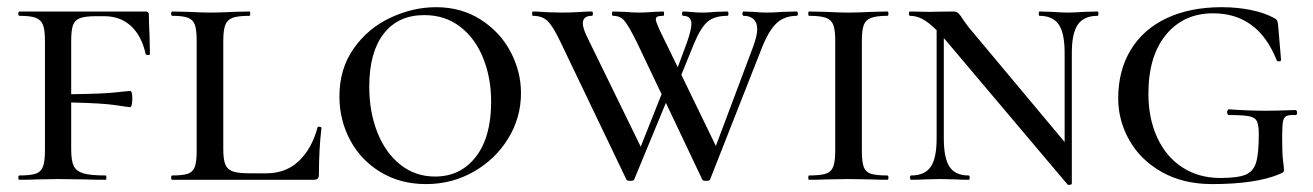

<svg xmlns="http://www.w3.org/2000/svg" viewBox="-20 -500 3651 534"><path d="M396 -398 397 -350Q397 -347 391.5 -347Q386 -347 385 -350Q374 -400 344.5 -427.5Q315 -455 269 -455H248Q217 -455 202.5 -449.5Q188 -444 183 -430Q178 -416 178 -386V-238Q265 -239 301 -243Q337 -247 342 -247Q348 -247 348 -226Q348 -217 346.5 -209.5Q345 -202 342 -202Q337 -202 301.5 -207.5Q266 -213 178 -215V-85Q178 -53 185 -38.5Q192 -24 211.5 -18Q231 -12 274 -12Q276 -12 276 -6Q276 0 274 0Q237 0 217 -1L141 -2L82 -1Q65 0 34 0Q31 0 31 -6Q31 -12 34 -12Q65 -12 79.5 -17Q94 -22 99.5 -36.5Q105 -51 105 -81V-387Q105 -417 99.5 -431Q94 -445 79.5 -450.5Q65 -456 34 -456Q31 -456 31 -462Q31 -468 34 -468H385Q394 -468 394 -460Q394 -440 396 -398Z M601 -85Q601 -57 606.5 -43Q612 -29 627 -23.5Q642 -18 673 -18H721Q775 -18 811 -52Q847 -86 863 -145Q863 -148 868.5 -147.5Q874 -147 874 -144Q867 -85 867 -15Q867 -7 864 -3.5Q861 0 852 0H459Q456 0 456 -6Q456 -12 459 -12Q489 -12 503 -17Q517 -22 522 -36.5Q527 -51 527 -81V-387Q527 -417 522 -431Q517 -445 503 -450.5Q489 -456 459 -456Q456 -456 456 -462Q456 -468 459 -468L504 -467Q542 -465 566 -465Q590 -465 630 -467L674 -468Q676 -468 676 -462Q676 -456 674 -456Q642 -456 627 -450.5Q612 -445 606.5 -430.5Q601 -416 601 -386Z M924 -232Q924 -309 964 -365.5Q1004 -422 1066.5 -451Q1129 -480 1193 -480Q1263 -480 1317 -445.5Q1371 -411 1400 -356Q1429 -301 1429 -241Q1429 -173 1393.5 -115Q1358 -57 1297.5 -22.5Q1237 12 1165 12Q1094 12 1039 -21Q984 -54 954 -110Q924 -166 924 -232ZM1346 -217Q1346 -283 1324 -338Q1302 -393 1260 -425.5Q1218 -458 1160 -458Q1087 -458 1047 -406Q1007 -354 1007 -259Q1007 -189 1029.5 -132Q1052 -75 1093.5 -42Q1135 -9 1190 -9Q1261 -9 1303.5 -64Q1346 -119 1346 -217Z M2196 -456Q2163 -456 2141 -436.5Q2119 -417 2099 -367L1955 -1Q1954 3 1944 3Q1934 3 1933 -1L1832 -214L1744 -1Q1743 3 1733 3Q1723 3 1722 -1L1538 -385Q1518 -427 1503 -441.5Q1488 -456 1462 -456Q1460 -456 1460 -462Q1460 -468 1462 -468Q1475 -468 1503 -466L1543 -465Q1569 -465 1599 -467Q1610 -468 1626 -468Q1629 -468 1629 -462Q1629 -456 1626 -456Q1601 -456 1601 -435Q1601 -421 1614 -395L1762 -92L1820 -238L1750 -385Q1728 -429 1716.5 -442.5Q1705 -456 1685 -456Q1682 -456 1682 -462Q1682 -468 1685 -468L1717 -467Q1743 -465 1759 -465Q1774 -465 1798 -467L1825 -468Q1827 -468 1827 -462Q1827 -456 1825 -456Q1814 -456 1809 -454Q1804 -452 1804 -446Q1804 -441 1810 -427Q1816 -413 1825 -395L1865 -313L1891 -383Q1903 -418 1903 -433Q1903 -456 1880 -456Q1877 -456 1877 -462Q1877 -468 1880 -468Q1889 -468 1904 -466.5Q1919 -465 1933 -465Q1950 -465 1970 -467L2003 -468Q2006 -468 2006 -462Q2006 -456 2003 -456Q1968 -456 1948.5 -440Q1929 -424 1910 -378L1875 -292L1971 -94L2075 -371Q2086 -401 2086 -419Q2086 -437 2076 -446.5Q2066 -456 2048 -456Q2045 -456 2045 -462Q2045 -468 2048 -468L2075 -467Q2097 -465 2113 -465Q2131 -465 2157 -467L2196 -468Q2199 -468 2199 -462Q2199 -456 2196 -456Z M2448 -12Q2451 -12 2451 -6Q2451 0 2448 0Q2419 0 2403 -1L2339 -2L2277 -1Q2260 0 2230 0Q2228 0 2228 -6Q2228 -12 2230 -12Q2262 -12 2277 -17Q2292 -22 2297.5 -36.5Q2303 -51 2303 -81V-387Q2303 -417 2297.5 -431Q2292 -445 2277 -450.5Q2262 -456 2230 -456Q2228 -456 2228 -462Q2228 -468 2230 -468L2277 -467Q2315 -465 2339 -465Q2365 -465 2405 -467L2448 -468Q2451 -468 2451 -462Q2451 -456 2448 -456Q2417 -456 2402 -450Q2387 -444 2382 -429.5Q2377 -415 2377 -385V-81Q2377 -51 2382 -36.5Q2387 -22 2401.5 -17Q2416 -12 2448 -12Z M3033 -456Q2995 -456 2978 -432Q2961 -408 2961 -353V11Q2961 13 2956 14Q2951 15 2949 13L2612 -386L2605 -394V-115Q2605 -60 2621 -36Q2637 -12 2674 -12Q2677 -12 2677 -6Q2677 0 2674 0Q2651 0 2639 -1L2595 -2L2551 -1Q2538 0 2514 0Q2511 0 2511 -6Q2511 -12 2514 -12Q2552 -12 2568.5 -36Q2585 -60 2585 -115V-416Q2564 -437 2546.5 -446.5Q2529 -456 2511 -456Q2508 -456 2508 -462Q2508 -468 2511 -468L2567 -467Q2577 -467 2590 -467.5Q2603 -468 2632 -468Q2640 -468 2645.5 -463Q2651 -458 2659 -445Q2663 -440 2668 -432.5Q2673 -425 2681 -416L2941 -105V-353Q2941 -408 2924.5 -432Q2908 -456 2871 -456Q2869 -456 2869 -462Q2869 -468 2871 -468L2906 -467Q2934 -465 2950 -465Q2967 -465 2995 -467L3033 -468Q3035 -468 3035 -462Q3035 -456 3033 -456Z M3090 -226Q3090 -304 3125 -361.5Q3160 -419 3225 -449.5Q3290 -480 3378 -480Q3421 -480 3460 -472Q3499 -464 3525 -449Q3531 -446 3532.5 -441.5Q3534 -437 3535 -427L3543 -333Q3543 -330 3537.5 -329.5Q3532 -329 3531 -332Q3479 -463 3354 -463Q3272 -463 3223 -403.5Q3174 -344 3174 -239Q3174 -171 3198.5 -117.5Q3223 -64 3268.5 -34.5Q3314 -5 3374 -5Q3422 -5 3444 -14Q3466 -23 3473.5 -48Q3481 -73 3481 -126Q3481 -152 3476 -162.5Q3471 -173 3455 -176.5Q3439 -180 3399 -180Q3393 -180 3393 -188Q3393 -191 3394.5 -193.5Q3396 -196 3398 -196Q3450 -192 3503 -192Q3527 -192 3583 -194Q3587 -194 3587.5 -187Q3588 -180 3583 -180Q3565 -181 3557.5 -177Q3550 -173 3548 -160.5Q3546 -148 3546 -116Q3546 -71 3548.5 -53Q3551 -35 3551 -28Q3551 -23 3549.5 -21.5Q3548 -20 3544.5 -18.5Q3541 -17 3539 -16Q3473 12 3351 12Q3271 12 3211.5 -21.5Q3152 -55 3121 -110Q3090 -165 3090 -226Z"/></svg>

Font: Cormorant SC Medium
Style: Regular
Weight: 500
Designer: Christian Thalmann (Catharsis Fonts)
Version: Version 3.000